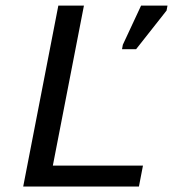

<svg xmlns="http://www.w3.org/2000/svg" viewBox="-20 -679 640 699"><path d="M64.5 0 192.4 -658.7H285.6L172.4 -76.2H500.5L485.8 0ZM424.3 -500 427.2 -516.1 493.7 -658.7H589.8L586.4 -640.6L475.6 -500Z"/></svg>

Font: Cousine
Style: Italic
Weight: 400
Italic angle: -12°
Monospace: yes
Designer: Steve Matteson
Foundry: Monotype Imaging Inc.
Version: Version 1.21